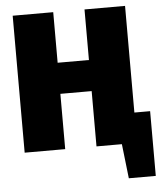

<svg xmlns="http://www.w3.org/2000/svg" viewBox="-58 -747 821 972"><g transform="rotate(-5 352.0 -260.5)"><path d="M614 -154V-696H408V-439H249V-696H43V0H249V-281H408V0H537L557 175H694V-154Z"/></g></svg>

Font: Fira Sans Heavy
Style: Regular
Weight: 900
Designer: bBox Type GmbH & Carrois Corporate GbR & Edenspiekermann AG
Foundry: bBox Type GmbH & Carrois Corporate GbR & Edenspiekermann AG
Version: Version 4.300;PS 004.300;hotconv 1.0.88;makeotf.lib2.5.64775